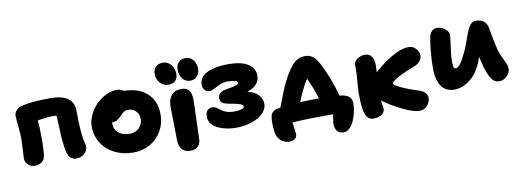

<svg xmlns="http://www.w3.org/2000/svg" viewBox="-65 -1095 4379 1619"><g transform="rotate(-10 2125.0 -285.0)"><path d="M508.8 -34.2Q485.4 -34.2 465.3 -51.3Q445.3 -68.4 438 -95.2Q430.2 -123 424.6 -169.2Q418.9 -215.3 417 -249.5Q415 -283.7 413.3 -333.7Q411.6 -383.8 411.1 -390.1Q409.2 -411.6 407.2 -420.9H374Q324.2 -420.9 246.1 -408.2Q252.9 -353.5 252.9 -258.8Q252.9 -142.1 244.1 -97.2Q238.8 -69.8 214.8 -52.5Q190.9 -35.2 157.2 -35.2Q124 -35.2 99.6 -57.6Q75.2 -80.1 75.2 -110.8Q75.2 -131.3 79.1 -191.9Q83 -252.4 83 -278.8Q83 -321.8 75.9 -386Q68.8 -450.2 68.8 -481Q68.8 -501 84.5 -521Q100.1 -541 124 -547.9Q207 -574.2 383.8 -574.2Q582 -574.2 582 -429.2Q582 -228 606 -145Q609.9 -129.4 609.9 -120.1Q609.9 -84 579.8 -59.1Q549.8 -34.2 508.8 -34.2Z M995.1 -1Q906.2 -1 835.4 -36.4Q764.6 -71.8 724.9 -135.3Q685.1 -198.7 685.1 -278.8Q685.1 -326.2 708 -375Q731 -423.8 767.3 -461.2Q803.7 -498.5 851.3 -522.2Q898.9 -545.9 944.8 -545.9Q980 -545.9 1001 -527.8Q1130.4 -525.9 1202.6 -459.2Q1274.9 -392.6 1274.9 -278.8Q1274.9 -200.7 1238.3 -137Q1201.7 -73.2 1137.7 -37.1Q1073.7 -1 995.1 -1ZM859.9 -272Q859.9 -222.2 895 -192.1Q930.2 -162.1 989.7 -162.1Q1039.6 -162.1 1071.3 -192.4Q1103 -222.7 1103 -271Q1103 -313 1076.2 -338.4Q1049.3 -363.8 1006.8 -363.8Q1002.4 -363.8 998.3 -363.3Q994.1 -362.8 990 -361.1Q985.8 -359.4 982.9 -358.4Q980 -357.4 975.3 -354Q970.7 -350.6 968.8 -349.4Q966.8 -348.1 961.4 -343Q956.1 -337.9 954.3 -336.2Q952.6 -334.5 946.3 -328.1Q939.9 -321.8 938 -319.8Q916.5 -298.3 900.4 -290.3Q884.3 -282.2 860.8 -282.2Q859.9 -278.3 859.9 -272Z M1572.8 -514.2Q1532.2 -514.2 1506.8 -544.7Q1481.4 -575.2 1481.4 -621.1Q1481.4 -661.1 1502.7 -685.1Q1523.9 -709 1566.4 -709Q1593.8 -709 1614.3 -691.9Q1634.8 -674.8 1644 -651.6Q1653.3 -628.4 1653.3 -604Q1653.3 -565.9 1631.6 -540Q1609.9 -514.2 1572.8 -514.2ZM1384.8 -513.2Q1340.8 -513.2 1312.7 -545.7Q1284.7 -578.1 1284.7 -620.1Q1284.7 -659.2 1306.9 -681.6Q1329.1 -704.1 1367.7 -704.1Q1398.9 -704.1 1421.9 -685.8Q1444.8 -667.5 1455.1 -642.6Q1465.3 -617.7 1465.3 -591.8Q1465.3 -557.1 1446 -535.2Q1426.8 -513.2 1384.8 -513.2ZM1468.8 67.9Q1420.9 67.9 1397.2 37.6Q1373.5 7.3 1373.5 -40Q1373.5 -129.9 1371.1 -213.6Q1368.7 -297.4 1368.7 -328.1Q1368.7 -386.2 1397 -422.6Q1425.3 -459 1484.4 -459Q1567.9 -459 1569.3 -356.9Q1569.8 -323.2 1564.7 -188Q1559.6 -52.7 1559.6 -21Q1559.6 19 1536.9 43.5Q1514.2 67.9 1468.8 67.9Z M1881.3 -56.2Q1840.3 -56.2 1801 -64.5Q1761.7 -72.8 1728.8 -88.4Q1695.8 -104 1675.5 -130.1Q1655.3 -156.2 1655.3 -189Q1655.3 -226.6 1671.9 -243.9Q1688.5 -261.2 1715.3 -261.2Q1728 -261.2 1741.2 -254.4Q1754.4 -247.6 1767.1 -237.5Q1779.8 -227.5 1795.2 -217.5Q1810.5 -207.5 1834.7 -200.7Q1858.9 -193.8 1888.2 -193.8Q1928.7 -193.8 1953.1 -201.4Q1977.5 -209 1977.5 -222.2Q1977.5 -236.3 1951.9 -245.6Q1926.3 -254.9 1871.6 -264.2Q1825.7 -271 1805.4 -284.7Q1785.2 -298.3 1785.2 -325.2Q1785.2 -355.5 1805.7 -370.8Q1826.2 -386.2 1873.5 -393.1Q1920.4 -399.9 1941.9 -408Q1963.4 -416 1963.4 -428.2Q1963.4 -453.1 1880.4 -453.1Q1844.2 -453.1 1812.5 -439.5Q1780.8 -425.8 1757.6 -412.4Q1734.4 -398.9 1718.3 -398.9Q1691.9 -398.9 1675.5 -418Q1659.2 -437 1659.2 -463.9Q1659.2 -500.5 1681.2 -527.3Q1703.1 -554.2 1740.5 -568.6Q1777.8 -583 1819.3 -589.6Q1860.8 -596.2 1907.2 -596.2Q2019.5 -596.2 2077.4 -559.6Q2135.3 -522.9 2135.3 -460Q2135.3 -372.6 2028.3 -338.9Q2086.4 -326.7 2119.4 -293.5Q2152.3 -260.3 2152.3 -214.8Q2152.3 -170.9 2116.2 -134.5Q2080.1 -98.1 2017.8 -77.1Q1955.6 -56.2 1881.3 -56.2Z M2771.5 139.2Q2732.4 139.2 2714.4 115.7Q2696.3 92.3 2696.3 55.2Q2696.3 42.5 2708 -26.9H2698.2Q2484.4 -26.9 2358.4 -18.1Q2371.1 64.5 2371.1 86.9Q2371.1 110.4 2352.8 123.8Q2334.5 137.2 2308.1 137.2Q2264.6 137.2 2234.1 110.4Q2203.6 83.5 2196.3 41Q2189.5 2 2189.5 -43Q2189.5 -60.5 2190.2 -71.8Q2190.9 -83 2193.8 -97.9Q2196.8 -112.8 2202.6 -122.3Q2208.5 -131.8 2219.5 -140.1Q2230.5 -148.4 2246.1 -151.9Q2260.7 -156.2 2280.3 -159.2Q2281.2 -161.6 2289.6 -183.6Q2297.9 -205.6 2301.8 -216.1Q2305.7 -226.6 2314.5 -249.8Q2323.2 -272.9 2330.1 -288.8Q2336.9 -304.7 2345.9 -325.4Q2355 -346.2 2363.8 -364.3Q2372.6 -382.3 2381.3 -397.9Q2408.7 -447.3 2432.1 -478.5Q2455.6 -509.8 2477.5 -525.1Q2499.5 -540.5 2518.3 -545.7Q2537.1 -550.8 2562 -550.8Q2595.2 -550.8 2624.3 -530Q2653.3 -509.3 2681.2 -454.1Q2709.5 -399.4 2739.3 -322.5Q2769 -245.6 2788.1 -171.9Q2841.3 -167.5 2866.7 -147Q2892.1 -126.5 2892.1 -85.9Q2892.1 -52.7 2883.5 -14.4Q2875 23.9 2860.1 58.6Q2845.2 93.3 2821.8 116.2Q2798.3 139.2 2771.5 139.2ZM2488.3 -258.8Q2462.9 -203.6 2452.1 -174.8Q2532.2 -179.2 2613.3 -179.2Q2585 -274.4 2543.5 -358.9Q2521 -329.6 2488.3 -258.8Z M3039.1 68.8Q3020 68.8 3006.1 62Q2992.2 55.2 2982.4 40.5Q2972.7 25.9 2966.6 7.1Q2960.4 -11.7 2957 -39.8Q2953.6 -67.9 2952.4 -96.9Q2951.2 -126 2951.2 -166Q2951.2 -189.9 2957 -261.2Q2962.9 -332.5 2962.9 -361.8Q2962.9 -367.2 2962.4 -380.4Q2961.9 -393.6 2961.9 -399.9Q2961.9 -434.1 2992.9 -454.1Q3023.9 -474.1 3058.1 -474.1Q3097.2 -474.1 3115.7 -446Q3134.3 -418 3134.3 -371.1Q3134.3 -346.2 3130.9 -311Q3160.6 -337.9 3193.6 -363Q3226.6 -388.2 3268.3 -414.8Q3310.1 -441.4 3353.8 -457.8Q3397.5 -474.1 3434.1 -474.1Q3468.8 -474.1 3493.9 -446.3Q3519 -418.5 3519 -387.2Q3519 -357.9 3496.8 -335Q3474.6 -312 3439.9 -299.8Q3385.3 -281.2 3339.1 -258.3Q3293 -235.4 3270.5 -218.3Q3248 -201.2 3248 -193.8Q3248 -181.2 3310.5 -151.9Q3373 -122.6 3456.1 -97.2Q3485.8 -87.9 3505.4 -69.1Q3524.9 -50.3 3524.9 -23.9Q3524.9 12.7 3498.3 42.2Q3471.7 71.8 3432.1 71.8Q3379.9 71.8 3284.4 24.9Q3189 -22 3125 -71.8Q3126.5 -59.6 3130.9 -34.9Q3135.3 -10.3 3135.3 1Q3135.3 33.7 3106.4 51.3Q3077.6 68.8 3039.1 68.8Z M3752 -53.2Q3719.2 -53.2 3693.6 -64.5Q3668 -75.7 3651.4 -94.7Q3634.8 -113.8 3624 -140.4Q3613.3 -167 3608.6 -196.3Q3604 -225.6 3604 -258.8Q3604 -324.2 3611.1 -402.8Q3618.2 -481.4 3627 -522Q3632.8 -555.2 3651.1 -573.5Q3669.4 -591.8 3692.9 -591.8Q3732.9 -591.8 3763.9 -567.4Q3794.9 -543 3794.9 -512.2Q3794.9 -494.6 3783.4 -416.7Q3772 -338.9 3772 -294.9Q3772 -279.8 3772.5 -271.2Q3772.9 -262.7 3774.7 -251Q3776.4 -239.3 3781 -233.6Q3785.6 -228 3793 -228Q3830.1 -228 3881.8 -340.8Q3897.5 -371.6 3912.8 -412.6Q3928.2 -453.6 3938.2 -482.7Q3948.2 -511.7 3961.2 -538.8Q3974.1 -565.9 3991.2 -580.1Q4008.3 -594.2 4030.8 -594.2Q4075.2 -594.2 4100.1 -570.6Q4125 -546.9 4129.9 -508.8Q4151.4 -383.3 4169.9 -314Q4179.7 -280.3 4196 -248.3Q4212.4 -216.3 4222.2 -194.3Q4231.9 -172.4 4231.9 -149.9Q4231.9 -113.8 4203.4 -85.4Q4174.8 -57.1 4137.2 -57.1Q4094.2 -57.1 4068.1 -98.1Q4042 -139.2 4019 -226.1Q4016.6 -236.3 4011.5 -257.3Q4006.3 -278.3 4003.9 -289.1Q4002.4 -285.6 4000 -277.8Q3997.6 -270 3996.1 -266.1Q3957.5 -160.6 3890.6 -106.9Q3823.7 -53.2 3752 -53.2Z"/></g></svg>

Font: Shantell Sans Bouncy
Style: Regular
Weight: 800
Designer: Stephen Nixon, Anya Danilova, Shantell Martin
Foundry: Arrow Type
Version: Version 1.006;[9816181b4]